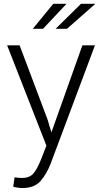

<svg xmlns="http://www.w3.org/2000/svg" viewBox="-20 -764 529 998"><path d="M227.1 -143.1 246.6 -78.1H248L408.2 -528.3H473.6L244.1 84.5Q223.1 139.6 191.2 176.5Q159.2 213.4 95.2 213.4Q85 213.4 70.6 211.2Q56.2 209 48.8 206.5L55.7 157.7Q61.5 158.7 74.5 159.9Q87.4 161.1 93.3 161.1Q132.8 161.1 152.6 138.9Q172.4 116.7 193.4 64.5L221.2 -6.8L17.1 -528.3H82ZM400.9 -744.1H475.6L328.1 -614.3H269ZM256.8 -744.1H325.7L203.6 -614.3H150.4Z"/></svg>

Font: Roboto Web
Style: Light
Weight: 300
Designer: Google
Version: Version 1.200310; 2013